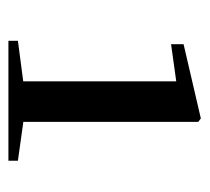

<svg xmlns="http://www.w3.org/2000/svg" viewBox="-40 -918 486 445"><g transform="rotate(90 202.5 -695.0)"><path d="M74 -472V-494L173 -507H259L352 -494V-472ZM168 -472V-861L82 -849V-878L254 -918L262 -912V-472Z"/></g></svg>

Font: Noto Serif SC ExtraLight
Style: Bold
Weight: 700
Version: Version 2.002-H1;hotconv 1.1.0;makeotfexe 2.6.0